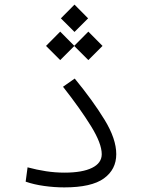

<svg xmlns="http://www.w3.org/2000/svg" viewBox="-20 -811 626 833"><path d="M258.8 2Q215.8 2 171.6 -4.2Q127.4 -10.3 91.3 -22.9L99.6 -85Q139.6 -74.2 179.7 -68.1Q219.7 -62 259.8 -62Q337.4 -62 379.4 -82.8Q421.4 -103.5 421.4 -142.1Q421.4 -188.5 374.8 -263.9Q328.1 -339.4 253.4 -434.6L304.2 -470.2Q382.8 -374.5 433.6 -291.5Q484.4 -208.5 484.4 -142.1Q484.4 -75.7 430.7 -36.9Q377 2 258.8 2ZM363.3 -550.3 302.2 -611.3 241.2 -550.3 179.7 -611.8 241.2 -673.8 302.2 -612.3 363.3 -673.8 424.8 -611.8ZM303.2 -672.4 244.1 -731.4 303.2 -791 362.3 -731.4Z"/></svg>

Font: Cascadia Code NF Light
Style: Regular
Weight: 300
Monospace: yes
Designer: Aaron Bell
Foundry: Saja Typeworks
Version: Version 2404.023; ttfautohint (v1.8.4)